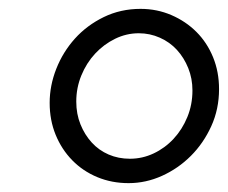

<svg xmlns="http://www.w3.org/2000/svg" viewBox="-20 -730 514 433"><path d="M92 -498Q92 -537 107 -575Q122 -613 149 -643Q176 -673 214 -691.5Q252 -710 297 -710Q334 -710 366.5 -696Q399 -682 423 -658Q447 -634 460.5 -601Q474 -568 474 -529Q474 -484 456.5 -445.5Q439 -407 410.5 -378.5Q382 -350 345.5 -333.5Q309 -317 270 -317Q232 -317 199.5 -330.5Q167 -344 143 -368.5Q119 -393 105.5 -426Q92 -459 92 -498ZM414 -526Q414 -553 404.5 -576.5Q395 -600 379 -617.5Q363 -635 340.5 -645Q318 -655 293 -655Q265 -655 239.5 -642.5Q214 -630 194.5 -609Q175 -588 163.5 -560Q152 -532 152 -501Q152 -473 161.5 -449.5Q171 -426 187 -408.5Q203 -391 225 -381.5Q247 -372 273 -372Q301 -372 326.5 -384Q352 -396 371.5 -417Q391 -438 402.5 -466Q414 -494 414 -526Z"/></svg>

Font: Rosa Sans Light
Style: Italic
Weight: 300
Italic angle: -12°
Designer: Pentagram / MCKL
Foundry: Pentagram / MCKL
Version: Version 1.005;September 16, 2019;FontCreator 11.5.0.2425 64-